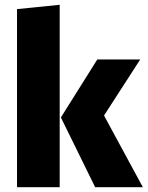

<svg xmlns="http://www.w3.org/2000/svg" viewBox="-20 -781 616 801"><path d="M229 0H51V-743L229 -761ZM576 0H377L234 -291L386 -533H565L414 -299Z"/></svg>

Font: Trujillo ExtraBold
Style: Regular
Weight: 800
Designer: Fira Sans original fonts by bBox Type GmbH, Carrois Corporate GbR, & Edenspiekermann AG / Changes by Cristiano Sobral
Foundry: Fira Sans original fonts by bBox Type GmbH, Carrois Corporate GbR, & Edenspiekermann AG / Changes by Cristiano Sobral
Version: Version 4.301;July 28, 2020;FontCreator 13.0.0.2655 64-bit